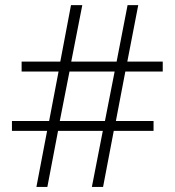

<svg xmlns="http://www.w3.org/2000/svg" viewBox="-20 -734 686 754"><path d="M472.2 -453.1 435.1 -258.8H583V-220.2H426.8L384.8 0H340.8L383.8 -220.2H208L166 0H123L165 -220.2H26.9V-258.8H172.9L210 -453.1H64.9V-492.2H216.8L258.8 -713.9H303.2L259.8 -492.2H438L481 -713.9H522.9L480 -492.2H619.1V-453.1ZM214.8 -258.8H392.1L430.2 -453.1H252.9Z"/></svg>

Font: TypoPRO Open Sans
Style: Regular
Weight: 300
Foundry: Ascender Corporation
Version: Version 1.10